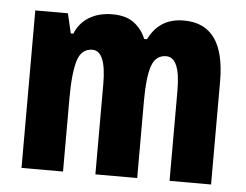

<svg xmlns="http://www.w3.org/2000/svg" viewBox="-45 -614 855 668"><g transform="rotate(5 383.0 -280.0)"><path d="M572 -560Q715 -560 715 -360V0H570V-315Q570 -431 521 -431Q484 -431 470.5 -391.5Q457 -352 457 -271V0H311V-316Q311 -431 263 -431Q225 -431 211.5 -388Q198 -345 198 -255V0H53V-550H167L183 -481H192Q207 -519 241 -539.5Q275 -560 322 -560Q370 -560 398 -538.5Q426 -517 439 -484H449Q467 -521 497 -540.5Q527 -560 572 -560Z"/></g></svg>

Font: Noto Sans ExtraCondensed ExtraBold
Style: Regular
Weight: 800
Width: 2
Designer: Monotype Design Team
Foundry: Monotype Imaging Inc.
Version: Version 2.013; ttfautohint (v1.8.4.7-5d5b)